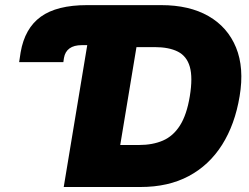

<svg xmlns="http://www.w3.org/2000/svg" viewBox="-20 -748 995 768"><path d="M56.6 -499.5 62.5 -538.6Q79.1 -634.8 143.3 -681.2Q207.5 -727.5 328.1 -727.5H355.5L329.1 -567.4H307.1Q275.9 -567.4 258.1 -554.4Q240.2 -541.5 235.8 -516.1L233.4 -499.5ZM542 0H316.9L344.7 -168H535.6Q590.8 -168 631.8 -185.8Q672.9 -203.6 700 -246.3Q727.1 -289.1 739.3 -363.3Q751.5 -438 739.3 -480.7Q727.1 -523.4 691.4 -541.5Q655.8 -559.6 598.1 -559.6H406.7L434.6 -727.5H625Q737.3 -727.5 814 -683.6Q890.6 -639.6 924.1 -558.1Q957.5 -476.6 938.5 -363.3Q919.9 -250.5 868.4 -168.9Q816.9 -87.4 735.1 -43.7Q653.3 0 542 0ZM553.7 -727.5 433.1 0H234.9L355.5 -727.5Z"/></svg>

Font: Inter 17pt Black
Style: Italic
Weight: 900
Italic angle: -9.3988°
Version: Version 4.001;git-66647c0bb